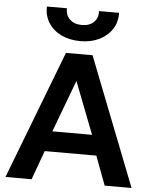

<svg xmlns="http://www.w3.org/2000/svg" viewBox="-61 -993 827 1043"><g transform="rotate(5 352.0 -471.0)"><path d="M8.5 0 277 -700H422L696 0H549.5L490 -158.5H208.5L151 0ZM240.5 -269H457L347 -553ZM349.5 -770.5Q290 -770.5 245 -792.2Q200 -814 175.2 -852.8Q150.5 -891.5 152 -942H261.5Q260 -904.5 284 -881.5Q308 -858.5 349.5 -858.5Q391 -858.5 414.8 -881.5Q438.5 -904.5 436 -942H545.5Q547 -891.5 521.8 -852.8Q496.5 -814 451.8 -792.2Q407 -770.5 349.5 -770.5Z"/></g></svg>

Font: Geologica Roman Medium
Style: Regular
Weight: 500
Designer: Sindre Bremnes, Frode Helland
Foundry: Monokrom Skriftforlag AS
Version: Version 1.010;gftools[0.9.28]